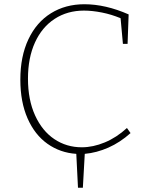

<svg xmlns="http://www.w3.org/2000/svg" viewBox="-20 -720 697 906"><path d="M596 -92Q547 -48 491.5 -23.5Q436 1 380 6L371 166H348L340 6Q264 1 204 -41.5Q144 -84 110 -161.5Q76 -239 76 -344Q76 -454 114 -534.5Q152 -615 220.5 -657.5Q289 -700 378 -700Q478 -700 587 -652L582 -513H560L549 -634Q506 -652 460.5 -661Q415 -670 376 -670Q298 -670 238 -631Q178 -592 145 -519.5Q112 -447 112 -349Q112 -249 145.5 -175.5Q179 -102 236.5 -63.5Q294 -25 366 -25Q419 -25 474.5 -48Q530 -71 579 -116Z"/></svg>

Font: Bitter Pro ExtraLight
Style: Regular
Weight: 275
Designer: Sol Matas, and Bitter project Authors
Foundry: Sol Matas
Version: Version 1.010